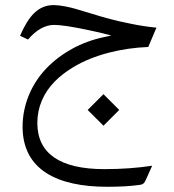

<svg xmlns="http://www.w3.org/2000/svg" viewBox="-20 -403 673 743"><path d="M319.3 22.5 380.4 83.5 441.4 22.5 380.4 -38.6ZM383.8 251.5C213.4 251.5 124.5 191.9 124.5 72.8C124.5 42 130.4 13.2 142.1 -14.2C165.5 -68.8 207.5 -108.9 262.7 -142.6C343.8 -191.9 451.7 -217.3 553.7 -221.2L585.4 -295.9C552.2 -299.3 518.6 -304.2 484.4 -311.5C449.7 -318.4 422.4 -324.7 401.9 -330.6C381.3 -335.9 356.4 -343.3 326.7 -352.5C303.2 -359.9 285.2 -365.2 272.5 -368.7C247.1 -376 211.4 -383.3 188 -383.3C127.9 -383.3 90.8 -341.3 57.6 -264.6L88.4 -250C120.6 -287.6 154.3 -306.6 189.9 -306.6C200.7 -306.6 217.3 -305.2 240.2 -301.8C285.6 -294.9 339.4 -283.2 380.4 -273.4L410.6 -265.6L379.9 -258.8C294.4 -240.7 216.8 -197.8 160.2 -139.2C103 -80.1 67.4 1 67.4 87.4C67.4 253.4 200.7 319.8 394.5 319.8C444.3 319.8 486.3 317.4 520 312.5C528.8 311.5 533.2 309.1 537.1 305.2C538.1 304.2 539.6 302.2 541 299.8C543.9 294.4 544.4 293.5 547.9 285.2L568.8 238.3C511.7 247.1 449.7 251.5 383.8 251.5Z"/></svg>

Font: Sahel Light
Style: Regular
Weight: 300
Foundry: Saber Rastikerdar (saber.rastikerdar@gmail.com)
Version: Version 3.4.0